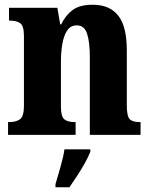

<svg xmlns="http://www.w3.org/2000/svg" viewBox="-20 -569 634 810"><path d="M14 0V-54H19Q48 -54 64.5 -66Q81 -78 81 -123V-417Q81 -459 66 -470.5Q51 -482 22 -482H18V-536H222L234 -466H238Q256 -504 286 -526.5Q316 -549 372 -549Q442 -549 478.5 -503.5Q515 -458 515 -356V-125Q515 -79 527 -66.5Q539 -54 569 -54H573V0H359V-327Q359 -391 347.5 -426.5Q336 -462 304 -462Q278 -462 263.5 -440.5Q249 -419 243 -383.5Q237 -348 237 -308V-120Q237 -77 251.5 -65.5Q266 -54 295 -54H299V0ZM214 208Q223 178 235 136Q247 94 252 61H361V71Q353 92 338 119Q323 146 305.5 172.5Q288 199 273 221H214Z"/></svg>

Font: Noto Serif Ethiopic Condensed ExtraBold
Style: Regular
Weight: 800
Width: 3
Designer: Monotype Design Team
Foundry: Monotype Imaging Inc.
Version: Version 2.102; ttfautohint (v1.8.4.7-5d5b)